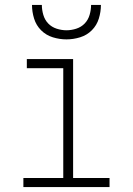

<svg xmlns="http://www.w3.org/2000/svg" viewBox="-20 -760 540 780"><path d="M75 0V-37H237V-483H89V-520H277V-37H425V0ZM250 -600Q222 -600 194.5 -608.5Q167 -617 147 -637Q127 -657 118.5 -684.5Q110 -712 110 -740H150Q150 -720 156 -699.5Q162 -679 176 -664.5Q190 -650 210 -643.5Q230 -637 250 -637Q270 -637 290 -643.5Q310 -650 324 -664.5Q338 -679 344 -699.5Q350 -720 350 -740H390Q390 -712 381.5 -684.5Q373 -657 353 -637Q333 -617 305.5 -608.5Q278 -600 250 -600Z"/></svg>

Font: Iosevka Curly Extralight
Style: Regular
Weight: 200
Monospace: yes
Designer: Belleve Invis
Foundry: Belleve Invis
Version: Version 22.1.2; ttfautohint (v1.8.4)